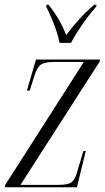

<svg xmlns="http://www.w3.org/2000/svg" viewBox="-32 -786 440 806"><path d="M-12 0 -10 -10 320 -526H196Q156 -526 140 -515Q124 -504 112 -467L93 -406H81L119 -536H388L386 -527L54 -10H214Q254 -10 268 -20.5Q282 -31 290 -58L318 -152H328L291 0ZM218 -606Q214 -629 204.5 -657Q195 -685 183.5 -712Q172 -739 162 -758L163 -766H172Q200 -730 216.5 -701Q233 -672 246 -639Q267 -667 295 -699Q323 -731 363 -766H373L372 -758Q338 -719 311.5 -680.5Q285 -642 266 -606Z"/></svg>

Font: Noto Serif Display ExtraCondensed Light
Style: Italic
Weight: 300
Width: 2
Italic angle: -12°
Designer: Monotype Design Team
Foundry: Monotype Imaging Inc.
Version: Version 2.009